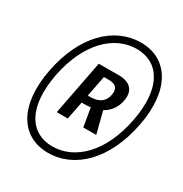

<svg xmlns="http://www.w3.org/2000/svg" viewBox="-174 -874 970 1019"><g transform="rotate(30 311.0 -365.0)"><path d="M262.5 -198.5 284 -308.5H298.5C313 -308.5 326.5 -309.5 338.5 -311L357.5 -198.5H437L403 -331C444 -353 466 -389 474 -429.5C487.5 -498.5 451 -533.5 379 -533L259.5 -532.5L195 -198.5ZM51 -370C4.5 -131 97.5 12 261.5 12C425 12 564 -123.5 610.5 -362.5C656.5 -599.5 563 -742 399.5 -742C235.5 -742 97 -607 51 -370ZM92.5 -366C135 -583.5 259 -701.5 396 -701.5C532.5 -701.5 611 -583.5 568.5 -366C526.5 -147 402 -29 265 -29C128.5 -29 50.5 -147 92.5 -366ZM293.5 -357 318.5 -485H351C395.5 -485 409.5 -461.5 402 -424C395.5 -390.5 375 -357 305 -357Z"/></g></svg>

Font: Monaspace Krypton Medium
Style: Italic
Weight: 500
Italic angle: -11°
Designer: Riley Cran & the Lettermatic Team
Foundry: Lettermatic
Version: Version 1.101 (Monaspace Krypton)